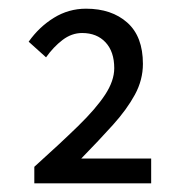

<svg xmlns="http://www.w3.org/2000/svg" viewBox="-20 -828 416 442"><path d="M59 -406V-444Q119 -498 160 -538Q201 -578 222 -610Q243 -642 243 -671Q243 -709 223 -730.5Q203 -752 169 -752Q145 -752 124 -736Q103 -720 86 -696L46 -732Q70 -766 104 -787Q138 -808 178 -808Q237 -808 273 -776Q309 -744 309 -681Q309 -644 290.5 -610Q272 -576 240 -540.5Q208 -505 167 -463H328V-406Z"/></svg>

Font: Assistant Medium
Style: Regular
Weight: 500
Designer: Hebrew By Ben Nathan, Latin by Paul Hunt
Version: Version 3.000